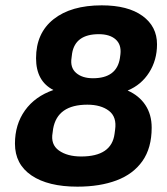

<svg xmlns="http://www.w3.org/2000/svg" viewBox="-20 -687 627 719"><path d="M270 12Q160 12 98 -30Q36 -72 36 -149Q36 -221 73.5 -273.5Q111 -326 180 -350Q115 -383 115 -469Q115 -563 180.5 -615Q246 -667 361 -667Q459 -667 513.5 -627.5Q568 -588 568 -521Q568 -462 538.5 -415.5Q509 -369 458 -348Q501 -329 524.5 -293.5Q548 -258 548 -209Q548 -133 513.5 -84Q479 -35 416.5 -11.5Q354 12 270 12ZM328 -394Q417 -394 429 -469L431 -484Q435 -520 413 -539.5Q391 -559 350 -559Q262 -559 250 -487L248 -471Q242 -434 265 -414Q288 -394 328 -394ZM284 -101Q398 -101 409 -186L411 -201Q418 -249 388 -272Q358 -295 307 -295Q195 -295 179 -205L177 -190Q169 -146 200.5 -123.5Q232 -101 284 -101Z"/></svg>

Font: Sofia Sans ExtraBold
Style: Italic
Weight: 800
Italic angle: -9°
Designer: Botio Nikoltchev, Ani Petrova
Foundry: lettersoup
Version: Version 4.100; ttfautohint (v1.8.4.7-5d5b)